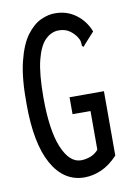

<svg xmlns="http://www.w3.org/2000/svg" viewBox="-76 -679 502 737"><g transform="rotate(-10 175.0 -310.0)"><path d="M194 10Q114 10 68.5 -70.5Q23 -151 23 -305Q22 -406 38 -470.5Q54 -535 80 -569.5Q106 -604 136 -617.5Q166 -631 192 -630Q237 -630 272 -604Q307 -578 323 -536L283 -492L277 -484L271 -489Q271 -498 269.5 -506.5Q268 -515 259 -528Q246 -545 230.5 -554Q215 -563 193 -563Q165 -563 141.5 -540.5Q118 -518 104.5 -465Q91 -412 91 -319Q91 -191 119 -124Q147 -57 192 -57Q209 -57 227.5 -63.5Q246 -70 260 -86V-237H190V-303H324V-52Q293 -19 260 -4.5Q227 10 194 10Z"/></g></svg>

Font: Inconsolata ExtraCondensed Medium
Style: Regular
Weight: 500
Width: 2
Monospace: yes
Designer: Raph Levien, Cyreal, Brenton Simpson
Foundry: Raph Levien, Cyreal, Google
Version: Version 3.001; ttfautohint (v1.8.2.53-6de2)